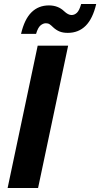

<svg xmlns="http://www.w3.org/2000/svg" viewBox="-20 -938 500 958"><path d="M18 0 168 -710H320L170 0ZM318 -774Q294 -774 277 -781Q260 -788 245 -802Q235 -812 227.5 -817Q220 -822 209 -822Q195 -822 182 -811Q169 -800 160 -769H85Q102 -842 137 -876.5Q172 -911 224 -911Q270 -911 300 -882Q320 -863 337 -863Q352 -863 364 -874.5Q376 -886 385 -918H460Q443 -845 407.5 -809.5Q372 -774 318 -774Z"/></svg>

Font: Geist
Style: Bold Italic
Weight: 700
Italic angle: -12°
Designer: Basement.studio, Andrés Briganti, Mateo Zaragoza
Foundry: Basement.studio, Vercel, Andrés Briganti, Guido Ferreyra, Mateo Zaragoza
Version: Version 1.500; ttfautohint (v1.8.4.7-5d5b)